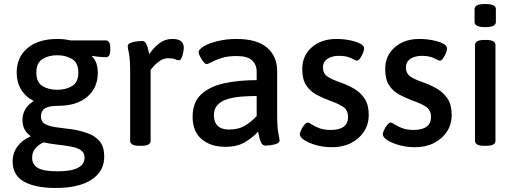

<svg xmlns="http://www.w3.org/2000/svg" viewBox="-20 -724 2568 956"><path d="M256 212Q158 212 100.5 181Q43 150 43 79Q43 37 67.5 4.5Q92 -28 131 -44L132 -47Q113 -60 102.5 -79.5Q92 -99 92 -127Q92 -186 148 -221Q107 -242 85 -278.5Q63 -315 63 -362Q63 -439 117 -484.5Q171 -530 266 -530Q300 -530 330 -523H506Q529 -523 529 -487V-474Q529 -439 507 -439Q497 -439 475 -441Q453 -443 439 -446L438 -444Q455 -426 461 -405.5Q467 -385 467 -362Q467 -287 414.5 -242Q362 -197 268 -197Q224 -197 204 -184.5Q184 -172 184 -144Q184 -117 206.5 -105.5Q229 -94 265 -89.5Q301 -85 340 -80Q383 -73 419.5 -59.5Q456 -46 477.5 -19Q499 8 499 56Q499 129 436 170.5Q373 212 256 212ZM265 -277Q308 -277 339 -295.5Q370 -314 370 -363Q370 -411 339 -430Q308 -449 265 -449Q222 -449 191.5 -430Q161 -411 161 -363Q161 -314 191.5 -295.5Q222 -277 265 -277ZM267 129Q401 129 401 60Q401 36 382 23.5Q363 11 332 5.5Q301 0 265.5 -4Q230 -8 197 -15Q172 -4 156 14.5Q140 33 140 61Q140 96 169 112.5Q198 129 267 129Z M674 2Q628 2 628 -23V-364Q628 -429 622 -458Q616 -487 616 -494Q616 -505 630 -510.5Q644 -516 661 -518Q678 -520 687 -520Q700 -520 706.5 -509Q713 -498 716.5 -482.5Q720 -467 723 -454Q746 -488 774 -509Q802 -530 837 -530Q868 -530 881.5 -519Q895 -508 895 -486Q895 -477 892 -462Q889 -447 884 -435.5Q879 -424 872 -424Q862 -424 851.5 -429Q841 -434 819 -434Q795 -434 775.5 -420.5Q756 -407 744 -393Q732 -379 730 -376V-23Q730 2 685 2Z M1103 7Q1028 7 983.5 -31.5Q939 -70 939 -142Q939 -214 981 -253.5Q1023 -293 1095 -309Q1167 -325 1258 -325V-368Q1258 -401 1235.5 -423Q1213 -445 1157 -445Q1114 -445 1083 -435Q1052 -425 1033.5 -415Q1015 -405 1009 -405Q1001 -405 992 -417Q983 -429 976 -443Q969 -457 969 -464Q969 -478 995 -493.5Q1021 -509 1064 -519.5Q1107 -530 1158 -530Q1259 -530 1309.5 -487Q1360 -444 1360 -370V-156Q1360 -90 1366 -61Q1372 -32 1372 -25Q1372 -14 1358 -8.5Q1344 -3 1327 -1Q1310 1 1302 1Q1289 1 1282 -10.5Q1275 -22 1271.5 -38.5Q1268 -55 1265 -69Q1243 -43 1203 -18Q1163 7 1103 7ZM1120 -79Q1168 -79 1200.5 -99Q1233 -119 1258 -146V-246Q1220 -246 1182.5 -243Q1145 -240 1114 -231Q1083 -222 1064 -202.5Q1045 -183 1045 -150Q1045 -116 1064 -97.5Q1083 -79 1120 -79Z M1634 9Q1591 9 1554 -1.5Q1517 -12 1495 -26.5Q1473 -41 1473 -56Q1473 -63 1479.5 -77Q1486 -91 1495.5 -102.5Q1505 -114 1513 -114Q1518 -114 1532 -104.5Q1546 -95 1569.5 -86Q1593 -77 1626 -77Q1713 -77 1713 -142Q1713 -177 1686.5 -193.5Q1660 -210 1619 -224Q1587 -236 1556 -252.5Q1525 -269 1505 -298.5Q1485 -328 1485 -380Q1485 -447 1532.5 -488.5Q1580 -530 1655 -530Q1688 -530 1719.5 -524Q1751 -518 1772 -507.5Q1793 -497 1793 -483Q1793 -474 1787 -459.5Q1781 -445 1773 -433.5Q1765 -422 1757 -422Q1752 -422 1729 -434Q1706 -446 1667 -446Q1633 -446 1610.5 -431Q1588 -416 1588 -388Q1588 -361 1606.5 -346Q1625 -331 1668 -316Q1707 -303 1741 -283.5Q1775 -264 1795.5 -233Q1816 -202 1816 -152Q1816 -105 1792.5 -69Q1769 -33 1728 -12Q1687 9 1634 9Z M2047 9Q2004 9 1967 -1.5Q1930 -12 1908 -26.5Q1886 -41 1886 -56Q1886 -63 1892.5 -77Q1899 -91 1908.5 -102.5Q1918 -114 1926 -114Q1931 -114 1945 -104.5Q1959 -95 1982.5 -86Q2006 -77 2039 -77Q2126 -77 2126 -142Q2126 -177 2099.5 -193.5Q2073 -210 2032 -224Q2000 -236 1969 -252.5Q1938 -269 1918 -298.5Q1898 -328 1898 -380Q1898 -447 1945.5 -488.5Q1993 -530 2068 -530Q2101 -530 2132.5 -524Q2164 -518 2185 -507.5Q2206 -497 2206 -483Q2206 -474 2200 -459.5Q2194 -445 2186 -433.5Q2178 -422 2170 -422Q2165 -422 2142 -434Q2119 -446 2080 -446Q2046 -446 2023.5 -431Q2001 -416 2001 -388Q2001 -361 2019.5 -346Q2038 -331 2081 -316Q2120 -303 2154 -283.5Q2188 -264 2208.5 -233Q2229 -202 2229 -152Q2229 -105 2205.5 -69Q2182 -33 2141 -12Q2100 9 2047 9Z M2396 -589Q2368 -589 2355.5 -595.5Q2343 -602 2343 -614V-679Q2343 -691 2355.5 -697.5Q2368 -704 2396 -704Q2424 -704 2436.5 -697.5Q2449 -691 2449 -679V-614Q2449 -602 2436.5 -595.5Q2424 -589 2396 -589ZM2391 2Q2345 2 2345 -23V-500Q2345 -525 2391 -525H2401Q2447 -525 2447 -500V-23Q2447 2 2401 2Z"/></svg>

Font: Asap Medium
Style: Regular
Weight: 500
Designer: Pablo Cosgaya
Foundry: Omnibus-Type
Version: Version 3.001; ttfautohint (v1.8.3)